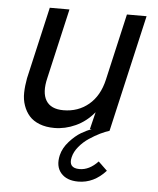

<svg xmlns="http://www.w3.org/2000/svg" viewBox="-52 -532 656 798"><g transform="rotate(5 276.5 -133.5)"><path d="M304.7 169.4Q345.7 169.4 381.8 130.9L418.9 166.5Q369.1 221.7 303.7 221.7Q255.4 221.7 231.4 193.6Q207.5 165.5 218.3 119.1Q225.6 88.4 250 61.3Q274.4 34.2 298.1 20.3Q321.8 6.3 341.3 0H333.5L351.1 -71.8Q317.9 -31.7 274.2 -11.7Q230.5 8.3 185.5 8.3Q150.4 8.3 123.5 -2.2Q96.7 -12.7 80.8 -30.8Q64.9 -48.8 56.2 -73.7Q47.4 -98.6 48.1 -127.2Q48.8 -155.8 54.7 -187.5L123.5 -487.8H205.6L138.7 -195.8Q124 -134.8 144 -101.6Q164.1 -68.4 216.8 -68.4Q277.8 -68.4 322 -105.2Q366.2 -142.1 381.8 -210L445.3 -487.8H527.3L415.5 0Q397.9 5.4 377 15.6Q356 25.9 332.8 41.3Q309.6 56.6 291.5 78.4Q273.4 100.1 268.1 123.5Q257.3 169.4 304.7 169.4Z"/></g></svg>

Font: HK Grotesk Medium Legacy Italic
Style: Regular
Weight: 500
Italic angle: -13°
Designer: Alfredo Marco Pradil
Foundry: Hanken Design Co.
Version: Version 2.022;PS 002.022;hotconv 1.0.88;makeotf.lib2.5.64775